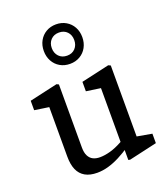

<svg xmlns="http://www.w3.org/2000/svg" viewBox="-153 -946 925 1064"><g transform="rotate(-20 310.0 -414.0)"><path d="M110.5 -129.5V-449.7L136.8 -417.2L25.8 -433.7V-489.3L191.3 -526.8L203.7 -520.8V-149Q203.7 -118.5 213.4 -99.5Q223.2 -80.5 240.1 -72.2Q257 -63.8 280.3 -63.8Q308 -63.8 340.8 -72.8Q373.7 -81.8 412 -102.7Q425 -109.3 443.8 -121.8V-68.8Q404.8 -42.3 370.1 -24.5Q335.3 -6.7 302.1 2.7Q268.8 12 236.8 12Q194.2 12 166.1 -4Q138 -20 124.2 -51.2Q110.5 -82.5 110.5 -129.5ZM421.8 -72.2 415.7 -84V-445.5L437.8 -418.8L331 -434.2V-489.8L496.5 -527.3L509.7 -521.3V-80.2L487.3 -106.7L597.2 -87.2V-31.5L432.2 6L421.8 3.8ZM188.2 -723.3Q188.2 -756.7 202.7 -783Q217.2 -809.3 243 -824.4Q268.8 -839.5 301.7 -839.5Q334.5 -839.5 360.3 -824.4Q386.2 -809.3 400.7 -783Q415.2 -756.7 415.2 -723.3Q415.2 -690 400.7 -663.4Q386.2 -636.8 360.3 -621.8Q334.5 -606.7 301.7 -606.7Q268.8 -606.7 243 -621.8Q217.2 -636.8 202.7 -663.4Q188.2 -690 188.2 -723.3ZM367.7 -723.3Q367.7 -753.2 349.6 -772.2Q331.5 -791.2 301.7 -791.2Q271.7 -791.2 253.4 -772.2Q235.2 -753.2 235.2 -723.3Q235.2 -693.5 253.5 -674.2Q271.8 -655 301.7 -655Q331.5 -655 349.6 -674.2Q367.7 -693.5 367.7 -723.3Z"/></g></svg>

Font: Monaspace Xenon Var ExtraLight
Style: Regular
Weight: 200
Designer: Riley Cran and the Lettermatic Team
Version: Version 1.200 (Monaspace Xenon Var)